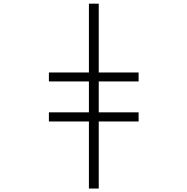

<svg xmlns="http://www.w3.org/2000/svg" viewBox="-20 -830 1040 1068"><path d="M252 -154.3V-205.1H474.6V-377H252V-426.8H474.6V-809.6H529.3V-426.8H751V-377H529.3V-205.1H751V-154.3H529.3V218.8H474.6V-154.3Z"/></svg>

Font: Gen Shin Gothic Monospace Light
Style: Regular
Weight: 300
Designer: [Source Han Sans]
Ryoko NISHIZUKA  (kana & ideographs); Paul D. Hunt (Latin, Greek & Cyrillic); Wenlong ZHANG  (bopomofo
Version: Version 1.002.20150607